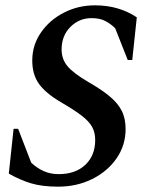

<svg xmlns="http://www.w3.org/2000/svg" viewBox="-20 -690 565 720"><path d="M198 10Q137 10 95 -3Q53 -16 13 -39L31 -207H48L97 -80Q118 -60 143.5 -48.5Q169 -37 200 -37Q263 -37 300 -72Q337 -107 337 -165Q337 -193 325.5 -214Q314 -235 286 -256.5Q258 -278 208 -307Q152 -340 126.5 -375Q101 -410 101 -463Q101 -521 133.5 -568Q166 -615 219.5 -642.5Q273 -670 336 -670Q382 -670 421 -658.5Q460 -647 493 -625L476 -465H459L412 -584Q396 -600 375.5 -611Q355 -622 323 -622Q277 -622 244 -589Q211 -556 211 -504Q211 -469 232.5 -442.5Q254 -416 312 -382Q361 -354 391.5 -328.5Q422 -303 436.5 -274.5Q451 -246 451 -206Q451 -145 417 -96Q383 -47 325.5 -18.5Q268 10 198 10Z"/></svg>

Font: Spectral SC SemiBold
Style: Italic
Weight: 600
Italic angle: -10°
Designer: Jean-Baptiste Levee
Foundry: Production Type
Version: Version 2.001